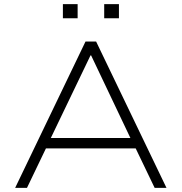

<svg xmlns="http://www.w3.org/2000/svg" viewBox="-20 -905 876 925"><path d="M53 0 392 -705H443L782 0H725L627 -204L662 -190H174L208 -204L110 0ZM416 -638 219 -228 192 -240H644L614 -228L419 -638ZM482 -817V-885H553V-817ZM283 -817V-885H354V-817Z"/></svg>

Font: Nunito Sans 7pt SemiExpanded ExtraLight
Style: Regular
Weight: 250
Width: 6
Designer: Vernon Adams
Foundry: Vernon Adams
Version: Version 3.101;gftools[0.9.27]